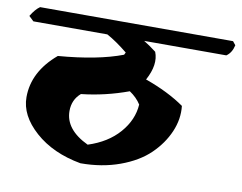

<svg xmlns="http://www.w3.org/2000/svg" viewBox="-104 -719 988 785"><g transform="rotate(10 390.0 -327.0)"><path d="M11 -255Q11 -361 108 -443Q271 -456 374 -495L379 -505Q331 -544 292 -565H-15L-35 -584Q-17 -614 2 -627H803L815 -612Q808 -580 786 -565H445Q470 -550 497 -529Q517 -479 480 -411Q576 -377 643 -330Q649 -276 626 -222.5Q603 -169 557.5 -125Q512 -81 438 -54Q364 -27 275 -27Q158 -48 84.5 -113.5Q11 -179 11 -255ZM194 -230Q194 -153 291 -107Q372 -133 419 -187Q466 -241 470 -305Q453 -332 423 -352Q328 -317 228 -306Q194 -277 194 -230Z"/></g></svg>

Font: Tillana ExtraBold
Style: Regular
Weight: 800
Designer: Lipi Raval (Devanagari, Latin), Jonny Pinhorn (Latin)
Foundry: Indian Type Foundry
Version: Version 2.003;PS 1.0;hotconv 1.0.79;makeotf.lib2.5.61930; tt